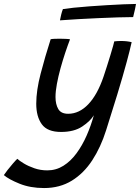

<svg xmlns="http://www.w3.org/2000/svg" viewBox="-132 -688 709 972"><path d="M91 264Q21.5 264 -33 242Q-87.5 220 -112.5 198.5Q-106.5 189 -93.8 172.8Q-81 156.5 -67.2 140.5Q-53.5 124.5 -44.5 116Q-33.5 126 -10.8 139.8Q12 153.5 42.5 164Q73 174.5 107.5 174.5Q152 174.5 189 151.2Q226 128 255.2 88.2Q284.5 48.5 306.5 -1.5Q328.5 -51.5 343 -104.5Q325.5 -75 284.2 -47.5Q243 -20 177 -20Q108 -20 79.8 -58.8Q51.5 -97.5 51.5 -163Q51.5 -230 73.8 -315.2Q96 -400.5 124.5 -489.5Q131.5 -491 144 -491.5Q156.5 -492 170.5 -492Q186.5 -492 201.8 -491.2Q217 -490.5 222.5 -489Q211 -459 198.2 -420.8Q185.5 -382.5 174.2 -341.8Q163 -301 156 -263.2Q149 -225.5 149 -197Q149 -160 163 -136Q177 -112 213 -112Q269 -112 315 -160.2Q361 -208.5 392 -299.5Q400 -323 409.2 -352Q418.5 -381 426.8 -408.5Q435 -436 440.5 -455.2Q446 -474.5 446.5 -478.5Q463.5 -480.5 480.5 -480.5Q511 -480.5 534.5 -474.5Q525.5 -433.5 509.5 -374.5Q490 -302.5 461.8 -209.8Q433.5 -117 405 -28Q378 57.5 335.2 123.2Q292.5 189 231.8 226.5Q171 264 91 264ZM542 -601.5Q510 -601.5 463.8 -600Q417.5 -598.5 365.2 -596.2Q313 -594 262.5 -591Q212 -588 171.5 -585Q174 -599 177.8 -614.2Q181.5 -629.5 186.5 -642Q204.5 -645 239.8 -648.8Q275 -652.5 319.2 -655.8Q363.5 -659 409 -661.8Q454.5 -664.5 493.5 -666.2Q532.5 -668 556.5 -668Q555.5 -661 551.5 -641.5Q547.5 -622 542 -601.5Z"/></svg>

Font: Grandstander
Style: Italic
Weight: 400
Italic angle: -15°
Designer: Tyler Finck
Foundry: Etcetera Type Co
Version: Version 1.200; ttfautohint (v1.8.3)